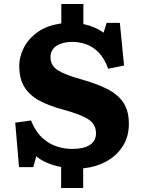

<svg xmlns="http://www.w3.org/2000/svg" viewBox="-20 -828 713 958"><path d="M285 110V5Q208 -9 161 -48L146 6H75L56 -216L135 -227Q162 -156 216 -120.5Q270 -85 341 -85Q398 -85 428.5 -105Q459 -125 459 -163Q459 -207 422.5 -231.5Q386 -256 299 -280Q230 -298 180 -324Q130 -350 103 -392Q76 -434 76 -500Q76 -543 98 -588Q120 -633 166.5 -667Q213 -701 286 -711V-808H396V-708Q454 -696 497 -665L512 -714H578L599 -501L520 -485Q501 -537 472.5 -566Q444 -595 410 -607Q376 -619 340 -619Q293 -619 262.5 -599.5Q232 -580 232 -543Q232 -500 270 -476.5Q308 -453 386 -432Q461 -411 514 -384.5Q567 -358 595 -317Q623 -276 623 -210Q623 -145 591.5 -97Q560 -49 508.5 -21.5Q457 6 395 12V110Z"/></svg>

Font: Literata 7pt
Style: Bold
Weight: 700
Designer: Latin by Veronika Burian and Jose Scaglione. Greek by Irene Vlachou. Cyrillic by Vera Evstafieva.
Foundry: TypeTogether
Version: Version 3.002